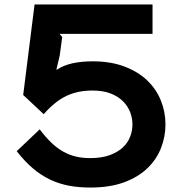

<svg xmlns="http://www.w3.org/2000/svg" viewBox="-20 -830 817 861"><path d="M722 -272Q722 -217 702 -166Q682 -115 641 -75.5Q600 -36 536.5 -12.5Q473 11 385 11Q332 11 288 2.5Q244 -6 204 -25Q164 -44 127.5 -75Q91 -106 55 -152L158 -250Q185 -214 211.5 -189Q238 -164 265.5 -149Q293 -134 322 -127.5Q351 -121 384 -121Q436 -121 472.5 -134.5Q509 -148 531.5 -169.5Q554 -191 564 -218Q574 -245 574 -272Q574 -299 564 -326Q554 -353 532.5 -375Q511 -397 477 -410.5Q443 -424 394 -424Q329 -424 278 -400Q227 -376 176 -318L84 -404L135 -810H664V-678H247L259 -664L248 -582L233 -518L234 -517Q266 -538 306.5 -546.5Q347 -555 395 -555Q477 -555 538.5 -531.5Q600 -508 640.5 -469Q681 -430 701.5 -379Q722 -328 722 -272Z"/></svg>

Font: TypoPRO Sinkin Sans
Style: 600 SemiBold
Weight: 600
Designer: Keith Bates
Foundry: K-Type
Version: Sinkin Sans (version 1.0)  by Keith Bates   •   © 2014   www